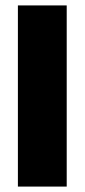

<svg xmlns="http://www.w3.org/2000/svg" viewBox="-20 -688 312 708"><path d="M46 0V-668H226V0Z"/></svg>

Font: Celebes Black
Style: Regular
Weight: 900
Designer: Anugrah Pasau
Foundry: Lafontype
Version: Version 1.000; ttfautohint (v1.8.4)